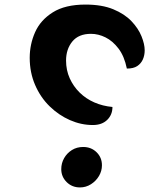

<svg xmlns="http://www.w3.org/2000/svg" viewBox="-20 -795 653 840"><path d="M386 -248Q335 -248 286 -269.5Q237 -291 197 -330Q157 -369 133.5 -423.5Q110 -478 110 -542Q110 -601 133.5 -654Q157 -707 211 -741Q265 -775 354 -775Q426 -775 475.5 -754.5Q525 -734 555 -702.5Q585 -671 599 -636.5Q613 -602 613 -575Q613 -553 605 -535Q597 -517 580.5 -506Q564 -495 535 -495Q524 -549 498.5 -582.5Q473 -616 441.5 -631.5Q410 -647 378 -647Q324 -647 296.5 -613.5Q269 -580 269 -530Q269 -488 285 -452.5Q301 -417 328.5 -390Q356 -363 392.5 -347Q429 -331 472 -327Q472 -293 449 -270.5Q426 -248 386 -248ZM330 25Q295 25 271.5 1.5Q248 -22 248 -55Q248 -81 260.5 -103Q273 -125 294.5 -138.5Q316 -152 344 -152Q379 -152 402.5 -129Q426 -106 426 -72Q426 -47 413 -25Q400 -3 378 11Q356 25 330 25Z"/></svg>

Font: Lemonada Medium
Style: Regular
Weight: 500
Designer: Mohamed Gaber (Arabic), Eduardo Tunni (Latin)
Foundry: Kief Type Foundry
Version: Version 4.004; ttfautohint (v1.8.2)